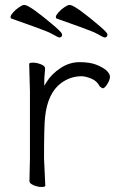

<svg xmlns="http://www.w3.org/2000/svg" viewBox="-20 -733 470 763"><path d="M99 -103V-370L96 -479Q96 -484 111 -484Q126 -484 142.5 -477.5Q159 -471 159 -462Q159 -451 157.5 -439Q156 -427 156 -410V-392L165 -407Q185 -439 220.5 -462.5Q256 -486 296 -486Q336 -486 361 -476.5Q386 -467 402 -454Q417 -440 417 -428Q417 -416 406.5 -399Q396 -382 388 -382Q383 -384 376 -390Q366 -411 343 -420.5Q320 -430 304 -430Q260 -430 223 -403Q169 -363 159 -267Q155 -230 155 -103L160 5Q160 10 145 10Q130 10 113.5 3Q97 -4 97 -13ZM395 -584Q390 -585 371 -596Q352 -607 304 -624L206 -659Q202 -660 202 -666Q202 -672 212 -683.5Q222 -695 235.5 -704Q249 -713 253.5 -713Q258 -713 260 -713Q284 -708 379 -627Q395 -613 401 -606Q407 -599 407 -596Q407 -584 395 -584ZM215 -584Q210 -585 191 -596Q172 -607 124 -624L26 -659Q22 -660 22 -666Q22 -672 32 -683.5Q42 -695 55.5 -704Q69 -713 73.5 -713Q78 -713 80 -713Q104 -708 199 -627Q215 -613 221 -606Q227 -599 227 -596Q227 -584 215 -584Z"/></svg>

Font: Moon Stars Kai T Light
Style: Regular
Weight: 300
Designer: GuiWonder
Version: Version 1.101